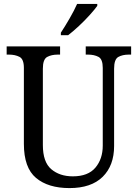

<svg xmlns="http://www.w3.org/2000/svg" viewBox="-20 -951 704 981"><path d="M335 10Q226 10 164 -42Q102 -94 102 -216V-604Q102 -649 79.5 -660.5Q57 -672 26 -672H14V-714H287V-672H275Q243 -672 221 -660Q199 -648 199 -600V-210Q199 -123 242 -86.5Q285 -50 352 -50Q430 -50 467.5 -94.5Q505 -139 505 -207V-604Q505 -649 483 -660.5Q461 -672 430 -672H418V-714H650V-672H638Q606 -672 584.5 -660Q563 -648 563 -600V-205Q563 -105 504.5 -47.5Q446 10 335 10ZM291 -784Q312 -816 335.5 -856.5Q359 -897 374 -931H477V-921Q465 -904 439.5 -875.5Q414 -847 383.5 -818.5Q353 -790 328 -771H291Z"/></svg>

Font: Noto Serif Myanmar SemiCondensed
Style: Regular
Weight: 400
Width: 4
Designer: Ben Mitchell and the Monotype Design Team
Foundry: Monotype Imaging Inc.
Version: Version 2.106; ttfautohint (v1.8.4.7-5d5b)